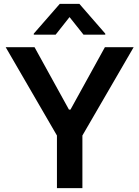

<svg xmlns="http://www.w3.org/2000/svg" viewBox="-20 -971 720 991"><path d="M9.3 -727.5H158.2L335.9 -405.3H343.8L521.5 -727.5H669.9L405.3 -271.5V0H273.9V-271.5ZM411.1 -792 338.9 -882.8 267.1 -792H154.3V-797.4L288.6 -951.2H389.6L523.4 -797.4V-792Z"/></svg>

Font: Inter Display Semi Bold
Style: Regular
Weight: 600
Designer: Rasmus Andersson
Foundry: rsms
Version: Version 4.000;git-37864ae